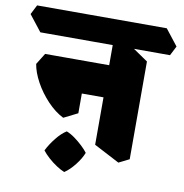

<svg xmlns="http://www.w3.org/2000/svg" viewBox="-153 -753 936 977"><g transform="rotate(10 315.0 -264.5)"><path d="M506 46 374 -23V-599L440 -568L560 -486V19ZM190 -130Q146 -152 106.5 -194Q67 -236 40.5 -284.5Q14 -333 7 -376L43 -434H195L262 -392V-166ZM170 -268 139 -434H467L489 -268ZM0 -538 -65 -621 -40 -670H630L695 -587L670 -538ZM243 141Q225 134 202 119Q179 104 158.5 85.5Q138 67 125 50Q142 16 168 -16.5Q194 -49 220 -65Q241 -57 263 -41Q285 -25 304 -7Q323 11 334 26Q322 57 296 90Q270 123 243 141Z"/></g></svg>

Font: Eczar ExtraBold
Style: Regular
Weight: 800
Designer: Vaibhav Singh
Foundry: Rosetta Type Foundry
Version: Version 2.000